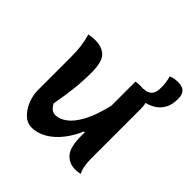

<svg xmlns="http://www.w3.org/2000/svg" viewBox="-185 -836 991 991"><g transform="rotate(45 310.5 -340.5)"><path d="M103 -542Q154 -542 181.5 -515Q209 -488 209 -408Q209 -348 202.5 -289.5Q196 -231 183 -159Q202 -122 231 -122Q262 -122 293.5 -145.5Q325 -169 353 -221Q381 -273 402 -361V-537Q413 -539 419.5 -539.5Q426 -540 436 -540Q448 -540 458 -539V-540Q467 -540 476.5 -542Q486 -544 495 -550Q506 -557 512 -571Q518 -585 518 -611Q518 -647 508 -681Q519 -686 531.5 -688.5Q544 -691 562 -691Q621 -691 621 -631Q621 -589 607 -562Q593 -535 568 -518Q543 -502 516 -496Q521 -482 521 -462V-97Q521 -69 525 -44Q529 -19 539 0Q530 2 520.5 3Q511 4 502 4Q459 4 430.5 -27Q402 -58 402 -142V-167H396Q375 -117 343 -76.5Q311 -36 271.5 -13Q232 10 190 10Q158 10 132.5 -14Q107 -38 92 -75Q77 -112 77 -150V-389Q77 -433 73 -465Q69 -497 58 -537Q69 -539 80 -540.5Q91 -542 103 -542Z"/></g></svg>

Font: Recursive Mn Csl St SmB
Style: Regular
Weight: 600
Monospace: yes
Version: Version 1.079;hotconv 1.0.112;makeotfexe 2.5.65598; ttfautoh